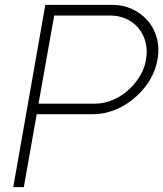

<svg xmlns="http://www.w3.org/2000/svg" viewBox="-20 -770 672 790"><path d="M628 -525Q621 -483 598.5 -444.2Q576 -405.5 541.5 -374Q505 -340 457 -319.5Q409.5 -300 363.5 -300H131L78 0H34.5L166.5 -750H442.5Q486 -750 523 -733Q560 -716 585.5 -687.5Q614 -656 625.2 -613.8Q636.5 -571.5 628 -525ZM580 -521Q587.5 -560 579.5 -594Q571.5 -628 549 -655Q529 -679 499 -692.5Q469 -706 435.5 -706H203L138.5 -343.5H371Q410 -343.5 448.8 -360.8Q487.5 -378 517.5 -408.5Q541.5 -432.5 558.2 -461.5Q575 -490.5 580 -521Z"/></svg>

Font: Russisch Sans ExtraLight
Style: Italic
Weight: 200
Width: 4
Italic angle: -10°
Designer: Michael Sharanda (font) & Cristiano Sobral (main changes)
Foundry: Michael Sharanda
Version: Version 2.00;September 8, 2020;FontCreator 13.0.0.2681 64-bi